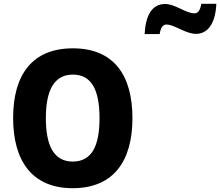

<svg xmlns="http://www.w3.org/2000/svg" viewBox="-20 -979 1157 1009"><path d="M740 -800H819C825 -840 840 -850 855 -850C897 -850 955 -801 1010 -801C1069 -801 1112 -851 1117 -959H1038C1031 -921 1019 -909 1002 -909C956 -909 901 -958 848 -958C776 -958 745 -894 740 -800ZM676 -358C676 -584 578 -725 363 -725C150 -725 49 -587 49 -359C49 -133 149 10 362 10C577 10 676 -133 676 -358ZM221 -358C221 -504 264 -587 363 -587C462 -587 503 -505 503 -358C503 -211 462 -130 362 -130C264 -130 221 -212 221 -358Z"/></svg>

Font: Noto Sans Thai Looped SemiCondensed ExtraBold
Style: Regular
Weight: 800
Width: 4
Designer: Sasikarn Vongin, Ben Mitchell
Foundry: The Fontpad Ltd
Version: Version 1.001